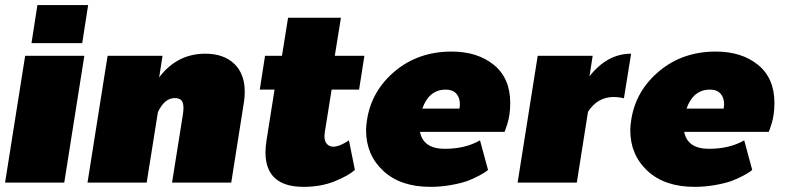

<svg xmlns="http://www.w3.org/2000/svg" viewBox="-20 -720 3102 757"><path d="M0 0 79.2 -500H312.5L233.3 0ZM104.2 -550 127.5 -700H327.5L304.2 -550Z M325 0 404.2 -500H620.8L607.5 -415Q678.3 -508.3 789.2 -508.3Q861.7 -508.3 903.3 -468.8Q945 -429.2 945 -357.5Q945 -335.8 941.7 -316.7L891.7 0H658.3L700.8 -266.7Q703.3 -282.5 703.3 -295Q703.3 -315.8 695 -324.6Q686.7 -333.3 669.2 -333.3Q628.3 -333.3 602.5 -277.5L558.3 0Z M1004.2 -366.7 1025 -500H1091.7L1115.8 -650H1324.2L1300 -500H1416.7L1395.8 -366.7H1287.5L1260.8 -200Q1259.2 -188.3 1259.2 -183.3Q1259.2 -162.5 1269.2 -152.1Q1279.2 -141.7 1293.3 -141.7Q1319.2 -141.7 1355.8 -166.7L1379.2 -50Q1354.2 -27.5 1300 -5.4Q1245.8 16.7 1176.7 16.7Q1026.7 16.7 1026.7 -120Q1026.7 -139.2 1030.8 -166.7L1062.5 -366.7Z M1423.3 -206.7Q1423.3 -225 1427.5 -250Q1445.8 -363.3 1537.9 -440Q1630 -516.7 1760.8 -516.7Q1862.5 -516.7 1927.1 -464.2Q1991.7 -411.7 1991.7 -314.2Q1991.7 -289.2 1988.3 -266.7Q1985.8 -250 1980.8 -233.3Q1975.8 -216.7 1972.5 -208.3L1969.2 -200H1635.8Q1649.2 -133.3 1733.3 -133.3Q1815 -133.3 1872.5 -166.7L1904.2 -50Q1900.8 -47.5 1895 -42.9Q1889.2 -38.3 1867.5 -26.7Q1845.8 -15 1821.7 -6.2Q1797.5 2.5 1757.9 9.6Q1718.3 16.7 1676.7 16.7Q1559.2 16.7 1491.2 -46.2Q1423.3 -109.2 1423.3 -206.7ZM1645 -291.7H1791.7Q1793.3 -303.3 1793.3 -308.3Q1793.3 -335 1779.2 -350.8Q1765 -366.7 1737.5 -366.7Q1671.7 -366.7 1645 -291.7Z M2020.8 0 2100 -500H2316.7L2304.2 -419.2Q2374.2 -508.3 2468.3 -508.3L2440 -332.5Q2419.2 -337.5 2399.2 -337.5Q2335.8 -337.5 2298.3 -279.2L2254.2 0Z M2465 -206.7Q2465 -225 2469.2 -250Q2487.5 -363.3 2579.6 -440Q2671.7 -516.7 2802.5 -516.7Q2904.2 -516.7 2968.8 -464.2Q3033.3 -411.7 3033.3 -314.2Q3033.3 -289.2 3030 -266.7Q3027.5 -250 3022.5 -233.3Q3017.5 -216.7 3014.2 -208.3L3010.8 -200H2677.5Q2690.8 -133.3 2775 -133.3Q2856.7 -133.3 2914.2 -166.7L2945.8 -50Q2942.5 -47.5 2936.7 -42.9Q2930.8 -38.3 2909.2 -26.7Q2887.5 -15 2863.3 -6.2Q2839.2 2.5 2799.6 9.6Q2760 16.7 2718.3 16.7Q2600.8 16.7 2532.9 -46.2Q2465 -109.2 2465 -206.7ZM2686.7 -291.7H2833.3Q2835 -303.3 2835 -308.3Q2835 -335 2820.8 -350.8Q2806.7 -366.7 2779.2 -366.7Q2713.3 -366.7 2686.7 -291.7Z"/></svg>

Font: BoonTook
Style: Italic
Weight: 400
Italic angle: -9°
Designer: Sungsit Sawaiwan
Foundry: FontUni
Version: Version 3.0